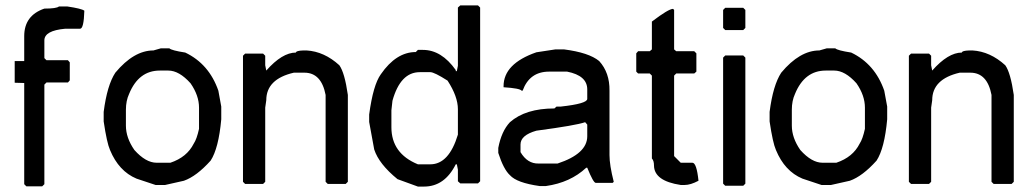

<svg xmlns="http://www.w3.org/2000/svg" viewBox="-20 -686 3798 708"><path d="M69.3 -379.9V-6.8L77.1 1H135.7L143.6 -6.8V-374L151.4 -381.8H230.5L237.3 -389.6V-456.1L230.5 -463.9H151.4L143.6 -471.7V-537.1Q143.6 -573.2 220.7 -580.1H275.4Q289.1 -580.1 291 -646.5Q281.2 -654.3 228.5 -662.1H197.3Q188.5 -654.3 143.6 -654.3Q69.3 -628.9 69.3 -552.7V-460.9H34.2V-380.9Z M573.2 -507.8H604.5Q612.3 -500 663.1 -492.2Q751 -450.2 785.2 -351.6Q792.5 -309.6 795.9 -293V-246.1Q786.1 -138.7 756.8 -93.8Q705.1 -36.1 658.2 -19.5L588.9 -3.9H553.7L483.4 -27.3Q418 -54.7 385.7 -132.8Q374 -159.2 362.3 -238.3V-273.4Q375 -372.1 405.3 -418Q473.6 -500 545.9 -500Q545.9 -500 573.2 -507.8ZM444.3 -281.2V-222.7Q444.3 -177.7 475.6 -132.8Q517.6 -85.9 557.6 -85.9H608.4Q669.4 -106.4 694.3 -156.2Q705.6 -172.9 713.9 -210.9V-289.1Q713.9 -334 682.6 -378.9Q640.6 -425.8 600.6 -425.8H569.3Q491.2 -425.8 456.1 -339.8Q444.3 -314.5 444.3 -281.2Z M1098.6 -500H1110.4Q1175.8 -496.1 1231.4 -445.3Q1251 -418 1262.7 -335.9V-15.6L1254.9 -7.8H1188.5L1180.7 -15.6V-335.9Q1165 -418 1102.5 -418H1063.5Q961.9 -394.5 961.9 -316.4L958 -289.1V-15.6L950.2 -7.8H883.8L876 -15.6V-480.5L883.8 -488.3H950.2L958 -480.5V-445.3L961.9 -425.8Q1020.5 -492.2 1071.3 -492.2Q1071.3 -499 1098.6 -500Z M1677.2 -666H1742.7L1750.5 -658.2V-17.6L1742.7 -9.8H1677.2L1668.5 -17.6V-60.5L1664.6 -80.1H1660.6Q1619.6 2 1543.5 2H1521L1445.8 -25.4Q1377.4 -81.1 1359.9 -134.8L1341.3 -236.3V-263.7Q1356 -373 1384.3 -412.1Q1440.9 -494.1 1513.2 -494.1L1521 -502H1539.6Q1607.9 -502 1660.6 -427.7V-423.8H1664.6L1668.5 -443.4V-658.2ZM1423.3 -279.3V-216.8Q1423.3 -120.1 1521 -80.1H1566.9Q1635.3 -80.1 1668.5 -189.5V-283.2Q1668.5 -330.1 1630.4 -388.7Q1581.5 -419.9 1566.9 -419.9H1527.8Q1456.5 -419.9 1427.2 -314.5Z M2028.3 -503.9H2059.6Q2151.4 -492.2 2189.5 -460.9Q2228.5 -418 2227.5 -351.6V-114.3Q2227.5 -77.1 2243.2 -15.6L2239.3 -11.7H2176.8Q2168 -11.7 2145.5 -67.4H2141.6Q2083 -12.7 1993.2 0H1969.7Q1885.7 -11.7 1860.4 -40Q1836.9 -61.5 1817.4 -122.1V-140.6Q1829.1 -202.1 1860.4 -235.4Q1918 -286.1 2024.4 -286.1L2032.2 -293H2047.9Q2145.5 -303.7 2145.5 -321.3V-356.4Q2145.5 -407.2 2071.3 -421.9H2004.9Q1932.6 -421.9 1907.2 -351.6H1903.3Q1897.5 -360.4 1836.9 -364.3V-368.2Q1836.9 -451.2 1958 -493.2ZM1899.4 -153.3V-125Q1924.8 -82 1965.8 -83H2036.1Q2145.5 -119.1 2145.5 -183.6V-226.6L2137.7 -235.4Q2104.5 -223.6 1958 -204.1Q1899.4 -187.5 1899.4 -153.3Z M2461.9 -653.3 2465.8 -649.4V-503.9L2473.6 -497.1H2540L2547.9 -489.3V-421.9L2540 -415H2473.6L2465.8 -407.2V-110.4L2490.2 -85.9H2533.2Q2548.8 -85.9 2555.7 -19.5Q2526.4 -3.9 2504.9 -3.9H2490.2Q2392.6 -18.6 2391.6 -75.2Q2391.6 -93.8 2383.8 -101.6V-407.2L2376 -415H2333L2326.2 -421.9V-489.3L2333 -497.1H2376L2383.8 -503.9V-606.4Q2445.3 -653.3 2461.9 -653.3Z M2654.3 -657.2H2720.7L2728.5 -649.4V-583L2720.7 -575.2H2654.3L2646.5 -583V-649.4ZM2654.3 -481.4H2720.7L2728.5 -473.6V-8.8L2720.7 -1H2654.3L2646.5 -8.8V-473.6Z M3028.8 -507.8H3060.1Q3067.9 -500 3118.7 -492.2Q3206.5 -450.2 3240.7 -351.6Q3248 -309.6 3251.5 -293V-246.1Q3241.7 -138.7 3212.4 -93.8Q3160.6 -36.1 3113.8 -19.5L3044.4 -3.9H3009.3L2939 -27.3Q2873.5 -54.7 2841.3 -132.8Q2829.6 -159.2 2817.9 -238.3V-273.4Q2830.6 -372.1 2860.8 -418Q2929.2 -500 3001.5 -500Q3001.5 -500 3028.8 -507.8ZM2899.9 -281.2V-222.7Q2899.9 -177.7 2931.2 -132.8Q2973.1 -85.9 3013.2 -85.9H3064Q3125 -106.4 3149.9 -156.2Q3161.1 -172.9 3169.4 -210.9V-289.1Q3169.4 -334 3138.2 -378.9Q3096.2 -425.8 3056.2 -425.8H3024.9Q2946.8 -425.8 2911.6 -339.8Q2899.9 -314.5 2899.9 -281.2Z M3554.2 -500H3565.9Q3631.3 -496.1 3687 -445.3Q3706.5 -418 3718.3 -335.9V-15.6L3710.4 -7.8H3644L3636.2 -15.6V-335.9Q3620.6 -418 3558.1 -418H3519Q3417.5 -394.5 3417.5 -316.4L3413.6 -289.1V-15.6L3405.8 -7.8H3339.4L3331.5 -15.6V-480.5L3339.4 -488.3H3405.8L3413.6 -480.5V-445.3L3417.5 -425.8Q3476.1 -492.2 3526.9 -492.2Q3526.9 -499 3554.2 -500Z"/></svg>

Font: Urdu Khush Khati
Style: Regular
Weight: 400
Version: Version 001.500